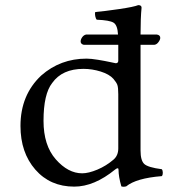

<svg xmlns="http://www.w3.org/2000/svg" viewBox="-20 -718 680 750"><path d="M442 -138V-350Q442 -376 438.5 -386Q435 -396 423 -410Q407 -428 373.5 -438.5Q340 -449 306 -449Q223 -449 184 -394Q150 -351 150 -246Q150 -150 198 -95.5Q246 -41 301 -41Q326 -41 360.5 -55.5Q395 -70 424 -95Q442 -111 442 -138ZM430 -56Q348 11 270 11Q176 11 118 -55.5Q60 -122 60 -226Q60 -347 141 -423Q216 -489 318 -489Q335 -489 362.5 -484.5Q390 -480 410.5 -475.5Q431 -471 432 -471Q442 -471 442 -481V-543H307Q295 -546 295 -556Q295 -564 301 -572.5Q307 -581 316 -583H441Q439 -620 423.5 -629.5Q408 -639 358 -641Q354 -645 352 -655Q350 -665 352 -671Q387 -674 445 -682.5Q503 -691 520 -698Q533 -698 533 -688Q529 -648 529 -583H593Q606 -581 606 -570Q606 -563 599 -553.5Q592 -544 583 -543H529V-130Q529 -91 543.5 -77.5Q558 -64 612 -57Q616 -52 616 -43Q616 -34 612 -30Q512 -22 473 10Q462 13 454 10Q443 -28 443 -55Q443 -66 430 -56Z"/></svg>

Font: Linux Libertine Mono O
Style: Mono
Weight: 400
Designer: Philipp H. Poll
Foundry: Philipp H. Poll
Version: Version 5.1.7